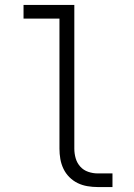

<svg xmlns="http://www.w3.org/2000/svg" viewBox="-20 -755 540 775"><path d="M374 0Q354 0 333 -3.5Q312 -7 293.5 -16Q275 -25 260 -40Q245 -55 236 -74Q227 -93 223.5 -113.5Q220 -134 220 -155V-680H75V-735H280V-155Q280 -135 285.5 -116Q291 -97 304 -82.5Q317 -68 336 -61.5Q355 -55 374 -55H434V0Z"/></svg>

Font: Iosevka Curly Light
Style: Regular
Weight: 300
Monospace: yes
Designer: Belleve Invis
Foundry: Belleve Invis
Version: Version 22.1.2; ttfautohint (v1.8.4)